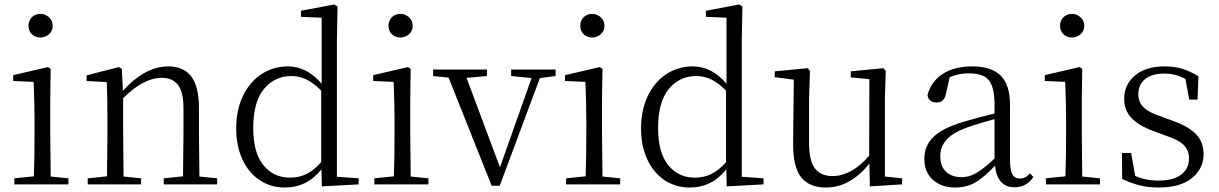

<svg xmlns="http://www.w3.org/2000/svg" viewBox="-20 -822 5435 856"><path d="M107 -707Q107 -730 122 -745Q137 -760 160 -760Q182 -760 198.5 -745Q215 -730 215 -707Q215 -684 198.5 -669.5Q182 -655 160 -655Q137 -655 122 -669.5Q107 -684 107 -707ZM44 -27 131 -36Q134 -119 134 -227V-285Q134 -357 130 -457L39 -461V-487L194 -523L206 -515L204 -378V-227L206 -35L285 -27V0H44Z M710 -27 796 -36 798 -227V-339Q798 -412 773.5 -443.5Q749 -475 702 -475Q619 -475 529 -384V-227L531 -35L609 -27V0H371V-27L457 -36L459 -227V-285Q459 -381 456 -456L366 -461V-486L510 -523L523 -515L528 -417Q626 -526 731 -526Q798 -526 832.5 -481.5Q867 -437 867 -338V-227L869 -35L948 -27V0H710Z M1250 14Q1187 14 1137.5 -19Q1088 -52 1060.5 -112Q1033 -172 1033 -249Q1033 -332 1063.5 -395Q1094 -458 1146.5 -492Q1199 -526 1264 -526Q1348 -526 1414 -449V-743L1322 -747V-774L1470 -802L1485 -793L1482 -643V-34L1579 -27V0L1415 9L1413 -67Q1349 14 1250 14ZM1279 -483Q1204 -483 1156.5 -425Q1109 -367 1109 -251Q1109 -142 1154 -86Q1199 -30 1273 -30Q1313 -30 1346 -46Q1379 -62 1412 -99V-418Q1378 -452 1346.5 -467.5Q1315 -483 1279 -483Z M1712 -707Q1712 -730 1727 -745Q1742 -760 1765 -760Q1787 -760 1803.5 -745Q1820 -730 1820 -707Q1820 -684 1803.5 -669.5Q1787 -655 1765 -655Q1742 -655 1727 -669.5Q1712 -684 1712 -707ZM1649 -27 1736 -36Q1739 -119 1739 -227V-285Q1739 -357 1735 -457L1644 -461V-487L1799 -523L1811 -515L1809 -378V-227L1811 -35L1890 -27V0H1649Z M2457 -512V-483L2387 -474L2208 6H2172L1980 -476L1911 -483V-512H2151V-483L2060 -475L2209 -76L2350 -474L2259 -483V-512Z M2567 -707Q2567 -730 2582 -745Q2597 -760 2620 -760Q2642 -760 2658.5 -745Q2675 -730 2675 -707Q2675 -684 2658.5 -669.5Q2642 -655 2620 -655Q2597 -655 2582 -669.5Q2567 -684 2567 -707ZM2504 -27 2591 -36Q2594 -119 2594 -227V-285Q2594 -357 2590 -457L2499 -461V-487L2654 -523L2666 -515L2664 -378V-227L2666 -35L2745 -27V0H2504Z M3055 14Q2992 14 2942.5 -19Q2893 -52 2865.5 -112Q2838 -172 2838 -249Q2838 -332 2868.5 -395Q2899 -458 2951.5 -492Q3004 -526 3069 -526Q3153 -526 3219 -449V-743L3127 -747V-774L3275 -802L3290 -793L3287 -643V-34L3384 -27V0L3220 9L3218 -67Q3154 14 3055 14ZM3084 -483Q3009 -483 2961.5 -425Q2914 -367 2914 -251Q2914 -142 2959 -86Q3004 -30 3078 -30Q3118 -30 3151 -46Q3184 -62 3217 -99V-418Q3183 -452 3151.5 -467.5Q3120 -483 3084 -483Z M3662 14Q3588 14 3551.5 -32Q3515 -78 3516 -185L3519 -467L3434 -478V-504L3581 -518L3591 -506L3587 -379V-187Q3587 -106 3613 -71.5Q3639 -37 3691 -37Q3734 -37 3776 -60.5Q3818 -84 3855 -128L3856 -469L3773 -477V-504L3919 -518L3929 -506L3925 -379V-35L4002 -27V0L3858 9L3856 -93Q3771 14 3662 14Z M4416 -83Q4367 -31 4328 -8.5Q4289 14 4238 14Q4178 14 4139.5 -20Q4101 -54 4101 -114Q4101 -172 4141.5 -211.5Q4182 -251 4276 -279Q4340 -298 4414 -316V-354Q4414 -409 4402 -440Q4390 -471 4365 -483Q4340 -495 4298 -495Q4255 -495 4214 -478L4198 -407Q4194 -385 4183.5 -375Q4173 -365 4155 -365Q4121 -365 4115 -398Q4131 -459 4183 -492.5Q4235 -526 4315 -526Q4400 -526 4441.5 -485Q4483 -444 4483 -354V-111Q4483 -63 4493.5 -44.5Q4504 -26 4527 -26Q4540 -26 4550 -31Q4560 -36 4572 -49L4587 -33Q4557 13 4503 13Q4427 13 4416 -83ZM4290 -253Q4227 -230 4199.5 -198.5Q4172 -167 4172 -126Q4172 -80 4198 -56Q4224 -32 4268 -32Q4300 -32 4332.5 -50.5Q4365 -69 4414 -115V-291Q4337 -270 4290 -253Z M4706 -707Q4706 -730 4721 -745Q4736 -760 4759 -760Q4781 -760 4797.5 -745Q4814 -730 4814 -707Q4814 -684 4797.5 -669.5Q4781 -655 4759 -655Q4736 -655 4721 -669.5Q4706 -684 4706 -707ZM4643 -27 4730 -36Q4733 -119 4733 -227V-285Q4733 -357 4729 -457L4638 -461V-487L4793 -523L4805 -515L4803 -378V-227L4805 -35L4884 -27V0H4643Z M4983 -24 4982 -140H5023L5041 -38Q5085 -17 5145 -17Q5211 -17 5246 -43.5Q5281 -70 5281 -115Q5281 -152 5257.5 -175.5Q5234 -199 5173 -219L5122 -238Q5058 -261 5025 -295.5Q4992 -330 4992 -382Q4992 -445 5040 -485.5Q5088 -526 5173 -526Q5216 -526 5250.5 -515.5Q5285 -505 5323 -482L5319 -378H5282L5265 -470Q5221 -494 5172 -494Q5115 -494 5085 -469Q5055 -444 5055 -403Q5055 -366 5079 -343Q5103 -320 5158 -302L5207 -284Q5282 -257 5314 -222Q5346 -187 5346 -135Q5346 -70 5294 -28Q5242 14 5146 14Q5101 14 5063.5 5Q5026 -4 4983 -24Z"/></svg>

Font: GL-CurulMinamoto Light
Style: Regular
Weight: 300
Designer: Eunice (kana); Ryoko NISHIZUKA 西塚涼子 (ideographs); Frank Grießhammer (Latin, Greek & Cyrillic); Wenlong ZHANG
Foundry: Gutenberg Labo; Adobe
Version: Version 1.002